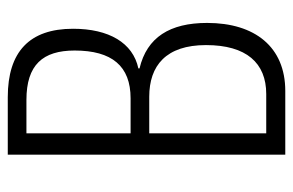

<svg xmlns="http://www.w3.org/2000/svg" viewBox="-150 -604 754 494"><g transform="rotate(-90 227.0 -357.0)"><path d="M224 -714H76V0H240C353 0 415 -78 415 -201C415 -297 378 -356 298 -375V-378C364 -392 400 -454 400 -546C400 -658 341 -714 224 -714ZM221 -398H131V-666H217C307 -666 344 -624 344 -542C344 -446 304 -398 221 -398ZM131 -350H225C305 -350 358 -307 358 -204C358 -100 312 -49 232 -49H131Z"/></g></svg>

Font: Noto Sans Gujarati UI ExtraCondensed Light
Style: Regular
Weight: 300
Width: 2
Designer: Jelle Bosma - Monotype Design Team, Universal Thirst
Foundry: Monotype Imaging Inc.
Version: Version 2.106